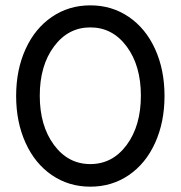

<svg xmlns="http://www.w3.org/2000/svg" viewBox="-20 -682 672 714"><path d="M459 -30.8Q396 12.2 315.9 12.2Q235.8 12.2 172.9 -30.8Q109.9 -73.7 75 -150.9Q40 -228 40 -325.2Q40 -422.4 75 -499.3Q109.9 -576.2 172.9 -619.1Q235.8 -662.1 315.9 -662.1Q396 -662.1 459 -619.1Q522 -576.2 556.9 -499.3Q591.8 -422.4 591.8 -325.2Q591.8 -228 556.9 -150.9Q522 -73.7 459 -30.8ZM180.7 -143.1Q233.4 -71.8 315.9 -71.8Q398.4 -71.8 451.2 -143.1Q503.9 -214.4 503.9 -326.2Q503.9 -438 451.2 -509Q398.4 -580.1 315.9 -580.1Q233.4 -580.1 180.7 -509Q127.9 -438 127.9 -326.2Q127.9 -214.4 180.7 -143.1Z"/></svg>

Font: Apfel Grotezk
Style: Regular
Weight: 400
Designer: Luigi Gorlero
Foundry: © 2023, Luigi Gorlero & Collletttivo
Version: Version 2.000;Glyphs 3.2 (3217)